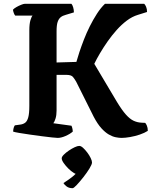

<svg xmlns="http://www.w3.org/2000/svg" viewBox="-20 -724 806 1008"><path d="M283 0Q276 0 252.5 -2.5Q229 -5 198.5 -9Q168 -13 136.5 -17.5Q105 -22 81.5 -26Q58 -30 49 -33Q49 -42 51.5 -51.5Q54 -61 58 -66L87 -70Q102 -72 112.5 -80Q123 -88 128.5 -108.5Q134 -129 134 -168V-565Q134 -599 140 -618.5Q146 -638 151 -642H60Q56 -646 52.5 -655.5Q49 -665 48 -673Q54 -680 66.5 -687Q79 -694 91.5 -699Q104 -704 110 -704H355Q360 -699 364 -686Q368 -673 368 -659L325 -646Q309 -642 298.5 -633.5Q288 -625 282.5 -608.5Q277 -592 277 -560V-396L381 -399Q387 -421 397 -451Q407 -481 420.5 -516Q434 -551 451.5 -586Q469 -621 489 -652Q509 -683 531 -704H737Q742 -700 747 -688.5Q752 -677 752 -661L704 -646Q674 -637 646 -616Q618 -595 592.5 -566.5Q567 -538 545 -506.5Q523 -475 505 -444.5Q487 -414 475 -389L594 -189Q620 -146 641 -122.5Q662 -99 681.5 -90Q701 -81 722 -80L742 -79Q746 -76 751 -64.5Q756 -53 756 -37Q739 -26 714 -17.5Q689 -9 663 -4.5Q637 0 618 0Q605 0 587.5 -3.5Q570 -7 551 -18Q532 -29 512 -51Q492 -73 472 -111L380 -295Q372 -309 363 -320Q354 -331 328 -331H277V-143Q277 -119 271.5 -101.5Q266 -84 260 -77L355 -64Q357 -61 359.5 -51.5Q362 -42 362 -33Q347 -20 324 -10Q301 0 283 0ZM361 264Q342 264 330 255Q318 246 313 237Q334 224 357 206.5Q380 189 393 169L394 194Q384 194 368.5 184.5Q353 175 338.5 160.5Q324 146 314 131.5Q304 117 304 107Q304 99 315 88Q326 77 341.5 66.5Q357 56 372 49Q387 42 396 42Q405 42 416 52Q427 62 438 76.5Q449 91 456 105.5Q463 120 463 129Q463 139 449.5 161Q436 183 417.5 206.5Q399 230 383 247Q367 264 361 264Z"/></svg>

Font: Texturina 12pt
Style: Bold
Weight: 700
Designer: Guillermo Torres Carreño
Foundry: Omnibus-Type
Version: Version 1.002